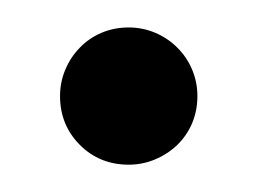

<svg xmlns="http://www.w3.org/2000/svg" viewBox="-20 -406 190 142"><path d="M24.4 -335Q24.4 -345.2 28.3 -354.5Q32.2 -363.8 39.1 -370.8Q45.9 -377.9 55.2 -381.8Q64.5 -385.7 75.2 -385.7Q85.4 -385.7 94.7 -381.8Q104 -377.9 111.1 -370.8Q118.2 -363.8 122.1 -354.5Q126 -345.2 126 -335Q126 -324.2 122.1 -314.9Q118.2 -305.7 111.1 -298.8Q104 -292 94.7 -288.1Q85.4 -284.2 75.2 -284.2Q53.7 -284.2 39.1 -298.8Q24.4 -313.5 24.4 -335Z"/></svg>

Font: Crushed
Style: Regular
Weight: 400
Width: 3
Designer: Astigmatic (AOETI)
Foundry: Astigmatic (AOETI)
Version: Version 001.000